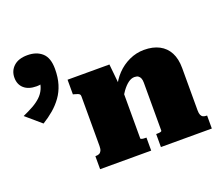

<svg xmlns="http://www.w3.org/2000/svg" viewBox="-392 -924 1233 1095"><g transform="rotate(-20 225.0 -376.5)"><path d="M39 0V-79H41Q54 -79 62.5 -83Q71 -87 76 -97Q81 -107 81 -125V-426Q81 -435 77.5 -439Q74 -443 66.5 -446Q59 -449 47 -452L39 -454V-543H293L306 -415L314 -414V-86Q314 -84 319.5 -82Q325 -80 332 -79.5Q339 -79 345 -79H349V0ZM717 0H408V-79H410Q417 -79 424.5 -79.5Q432 -80 437 -82Q442 -84 442 -87V-378Q442 -394 438 -404.5Q434 -415 425.5 -421Q417 -427 402 -427Q383 -427 364 -413Q345 -399 326 -373Q307 -347 286 -306L289 -402Q308 -446 340.5 -480Q373 -514 416 -534Q459 -554 506 -554Q560 -554 598 -534Q636 -514 656 -476Q676 -438 676 -382V-125Q676 -107 680.5 -97Q685 -87 693.5 -83Q702 -79 714 -79H717ZM-175 -355 -267 -434Q-233 -449 -205 -464.5Q-177 -480 -156.5 -499Q-136 -518 -124.5 -543.5Q-113 -569 -112 -602L-85 -583Q-96 -574 -110 -571Q-124 -568 -139 -568Q-188 -568 -215 -592Q-242 -616 -242 -657Q-242 -699 -212.5 -726Q-183 -753 -129 -753Q-74 -753 -40.5 -723Q-7 -693 -7 -626Q-7 -574 -19.5 -533.5Q-32 -493 -55 -461Q-78 -429 -108.5 -403Q-139 -377 -175 -355Z"/></g></svg>

Font: Roboto Serif Black
Style: Regular
Weight: 900
Designer: Greg Gazdowicz
Foundry: Commercial Type
Version: Version 1.008